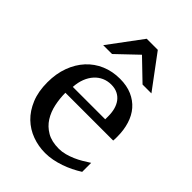

<svg xmlns="http://www.w3.org/2000/svg" viewBox="-215 -814 921 921"><g transform="rotate(45 245.0 -354.0)"><path d="M456.1 -49.8Q435.1 -36.6 412.4 -25.4Q389.6 -14.2 365.5 -5.9Q341.3 2.4 316.4 7.3Q291.5 12.2 266.1 12.2Q220.7 12.2 178.7 -3.2Q136.7 -18.6 104.7 -49.3Q72.8 -80.1 53.5 -126.7Q34.2 -173.3 34.2 -235.8Q34.2 -294.4 51.8 -342Q69.3 -389.6 100.6 -423.6Q131.8 -457.5 174.8 -475.8Q217.8 -494.1 269 -494.1Q315.4 -494.1 350.6 -478.8Q385.7 -463.4 409.2 -436.3Q432.6 -409.2 444.3 -371.3Q456.1 -333.5 456.1 -289.1V-275.9Q456.1 -268.1 455.1 -261.2H130.9Q130.9 -223.1 138.9 -185.1Q147 -147 166 -116.7Q185.1 -86.4 217.3 -67.6Q249.5 -48.8 297.9 -48.8Q319.3 -48.8 340.3 -54.4Q361.3 -60.1 381.6 -68.8Q401.9 -77.6 420.4 -88.6Q439 -99.6 456.1 -110.8ZM356 -328.1Q356 -353 350.1 -374.3Q344.2 -395.5 332.3 -411.1Q320.3 -426.8 302 -435.8Q283.7 -444.8 258.8 -444.8Q233.9 -444.8 212.4 -435.3Q190.9 -425.8 174.6 -407.7Q158.2 -389.6 148.2 -364Q138.2 -338.4 136.2 -306.2H356ZM364.7 -550.8 261.7 -649.9 157.7 -550.8H97.7L223.6 -720.2H298.8L424.8 -550.8Z"/></g></svg>

Font: Charis SIL Phon
Style: Regular
Weight: 400
Foundry: SIL International
Version: Version 5.000